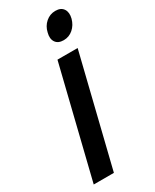

<svg xmlns="http://www.w3.org/2000/svg" viewBox="-216 -902 773 958"><g transform="rotate(-30 170.5 -423.0)"><path d="M291 -629.9 136.2 0H20L174.8 -629.9ZM337.9 -772Q329.1 -739.3 305.7 -718.8Q282.2 -698.2 251 -698.2Q218.8 -698.2 205.1 -718.8Q191.4 -739.3 200.2 -772Q207.5 -804.7 231.4 -825.4Q255.4 -846.2 287.1 -846.2Q318.8 -846.2 332.5 -825.4Q346.2 -804.7 337.9 -772Z"/></g></svg>

Font: Sinkin Sans 500 Medium Italic
Style: Regular
Weight: 500
Italic angle: -112°
Designer: Keith Bates
Foundry: K-Type
Version: Sinkin Sans (version 1.0)  by Keith Bates   •   © 2014   www